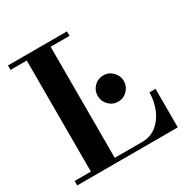

<svg xmlns="http://www.w3.org/2000/svg" viewBox="-171 -900 1016 1045"><g transform="rotate(-30 337.5 -377.0)"><path d="M18 0V-28H441Q495 -28 532.5 -58Q570 -88 590.5 -136.5Q611 -185 612 -242H650V0ZM120 -15V-754H270V-15ZM18 -726V-754H389V-726ZM440 -283Q406 -283 382 -307.5Q358 -332 358 -366Q358 -400 382 -424Q406 -448 440 -448Q474 -448 498 -423.5Q522 -399 522 -366Q522 -332 498 -307.5Q474 -283 440 -283Z"/></g></svg>

Font: Libre Bodoni SemiBold
Style: Regular
Weight: 600
Designer: Pablo Impallari, Rodrigo Fuenzalida
Foundry: Impallari Type
Version: Version 2.005;gftools[0.9.23]